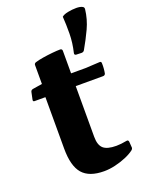

<svg xmlns="http://www.w3.org/2000/svg" viewBox="-151 -863 712 946"><g transform="rotate(-20 205.5 -389.5)"><path d="M227 12Q149 12 114 -28.5Q79 -69 79 -160V-430H22Q13 -430 15 -440L23 -478Q25 -487 35 -489L85 -497V-596Q85 -605 95 -608Q111 -613 135.5 -617Q160 -621 185.5 -623.5Q211 -626 228 -626Q238 -625 238 -615V-497H314L388 -501Q398 -502 398 -492Q399 -465 394 -439Q391 -430 381 -430H238V-164Q238 -121 258 -103Q278 -85 326 -85Q338 -85 351.5 -86.5Q365 -88 381 -91Q390 -93 392 -83L394 -55Q396 -46 388 -39Q370 -25 342.5 -13.5Q315 -2 285 5Q255 12 227 12ZM403 -785Q412 -781 411 -771Q405 -719 383.5 -673Q362 -627 336 -582Q331 -574 321 -574L293 -575Q283 -576 285 -586Q297 -636 297.5 -684Q298 -732 295 -773Q305 -782 327.5 -786.5Q350 -791 372 -791Q381 -791 389.5 -789.5Q398 -788 403 -785Z"/></g></svg>

Font: Hahmlet
Style: Bold
Weight: 700
Designer: Minjoo Ham & Mark Frömberg
Foundry: hypertype
Version: Version 1.002; ttfautohint (v1.8.3)